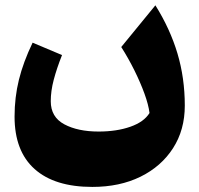

<svg xmlns="http://www.w3.org/2000/svg" viewBox="-20 -449 761 733"><path d="M550.8 -17.6Q546.9 -49.3 531.5 -91.6Q516.1 -133.8 493.2 -180.2Q470.2 -226.6 442.9 -269.5L573.2 -428.7Q629.4 -338.9 657.5 -244.9Q685.5 -150.9 685.5 -45.9Q685.5 46.9 640.6 116.7Q595.7 186.5 516.4 225.6Q437 264.6 332.5 264.6Q188.5 264.6 112.1 196.3Q35.6 127.9 35.6 -3.9Q35.6 -77.1 52.2 -144.5Q68.8 -211.9 104.5 -286.1L216.8 -238.8Q196.3 -187 185.1 -144.3Q173.8 -101.6 173.8 -62.5Q173.8 -2 225.6 25.6Q277.3 53.2 356.4 53.2Q425.3 53.2 477.5 34.9Q529.8 16.6 550.8 -17.6Z"/></svg>

Font: Pinar-FD ExtraBold
Style: Regular
Weight: 800
Designer: Amin Abedi
Version: Version 3.000